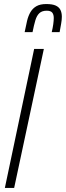

<svg xmlns="http://www.w3.org/2000/svg" viewBox="-20 -930 326 950"><path d="M4 0 149 -688H197L50 0ZM102 -771Q108 -802 114 -827Q120 -852 131 -870.5Q142 -889 160.5 -899.5Q179 -910 209 -910Q239 -910 255.5 -902.5Q272 -895 279 -881Q286 -867 286 -847Q286 -832 282.5 -812.5Q279 -793 275 -771H236Q241 -792 243.5 -810Q246 -828 246 -841Q246 -858 238.5 -867.5Q231 -877 211 -877Q188 -877 175 -865Q162 -853 155 -829.5Q148 -806 141 -771Z"/></svg>

Font: Saira UltraCondensed Light
Style: Italic
Weight: 300
Width: 1
Italic angle: -12°
Designer: Hector Gatti with collaboration of the Omnibus-Type team
Foundry: Omnibus-Type
Version: Version 1.101